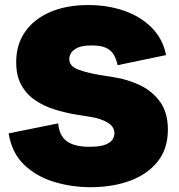

<svg xmlns="http://www.w3.org/2000/svg" viewBox="-20 -737 716 770"><path d="M343.3 13.7Q266.1 13.7 195.3 -8.1Q124.5 -29.8 75.7 -77.4Q26.9 -125 14.6 -202.1L213.4 -242.2Q217.8 -191.9 248.5 -170.2Q279.3 -148.4 338.4 -148.4Q381.8 -148.4 403.3 -157.2Q424.8 -166 431.9 -178.5Q439 -190.9 439 -202.1Q439 -229 411.6 -245.4Q384.3 -261.7 343.8 -268.1L289.1 -276.9Q243.7 -284.2 200.2 -297.6Q156.7 -311 121.6 -334.7Q86.4 -358.4 65.7 -395.8Q44.9 -433.1 44.9 -487.8Q44.9 -558.1 80.6 -609.4Q116.2 -660.6 181.2 -688.7Q246.1 -716.8 334 -716.8Q411.1 -716.8 477.1 -694.1Q543 -671.4 587.9 -626.7Q632.8 -582 646 -516.1L451.7 -475.6Q446.8 -498.5 437 -516.4Q427.2 -534.2 406.7 -544.4Q386.2 -554.7 348.1 -554.7Q311 -554.7 291.5 -545.7Q272 -536.6 264.9 -524.2Q257.8 -511.7 257.8 -500.5Q257.8 -471.2 294.4 -457.8Q331.1 -444.3 382.8 -436L439.9 -426.8Q491.7 -418.5 540.8 -395.5Q589.8 -372.6 621.6 -329.3Q653.3 -286.1 653.3 -216.8Q653.3 -140.6 612.5 -89.4Q571.8 -38.1 501.7 -12.2Q431.6 13.7 343.3 13.7Z"/></svg>

Font: Schibsted Grotesk Black
Style: Regular
Weight: 900
Designer: Bakken & Baeck AS, Henrik Kongsvoll
Foundry: Schibsted ASA
Version: Version 1.100;gftools[0.9.25]